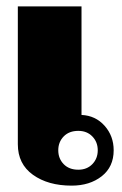

<svg xmlns="http://www.w3.org/2000/svg" viewBox="-20 -573 382 603"><path d="M36 -120V-553H236V-212Q280 -210 308.5 -178Q337 -146 337 -101Q337 -49 299.5 -19.5Q262 10 205 10Q131 10 83.5 -24Q36 -58 36 -120ZM287 -101Q287 -127 270 -144.5Q253 -162 226 -162Q197 -162 180 -144.5Q163 -127 163 -101Q163 -75 180 -57.5Q197 -40 226 -40Q253 -40 270 -57.5Q287 -75 287 -101Z"/></svg>

Font: Taviraj Black
Style: Regular
Weight: 900
Designer: Katatrad Team
Foundry: CadsonDemak
Version: Version 1.030